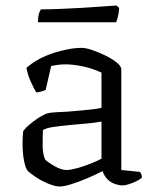

<svg xmlns="http://www.w3.org/2000/svg" viewBox="-20 -674 570 698"><path d="M197 4Q180 4 155 -6.5Q130 -17 109 -31Q88 -45 80 -54Q72 -64 67 -91.5Q62 -119 62 -152Q62 -164 62.5 -174.5Q63 -185 64 -195Q65 -200 75 -210Q85 -220 100 -231.5Q115 -243 130.5 -252Q146 -261 157 -263Q167 -265 184.5 -266Q202 -267 224 -268Q238 -269 254 -270.5Q270 -272 287 -273.5Q304 -275 320 -277Q336 -279 349 -282V-410Q317 -425 282 -432.5Q247 -440 218 -440Q205 -440 192 -438.5Q179 -437 166 -434L146 -347Q142 -346 133.5 -342.5Q125 -339 112 -338Q104 -351 93 -374.5Q82 -398 76 -427Q96 -445 121 -458.5Q146 -472 173.5 -481Q201 -490 227.5 -495Q254 -500 277 -500Q292 -500 315.5 -492Q339 -484 363.5 -472Q388 -460 404.5 -446.5Q421 -433 421 -422V-56L489 -49Q491 -47 493.5 -41Q496 -35 496 -29Q490 -22 476.5 -15.5Q463 -9 449 -4.5Q435 0 425 0Q412 0 396 -6Q380 -12 369 -24Q358 -36 353 -52Q326 -38 295 -25Q264 -12 238 -4Q212 4 197 4ZM222 -56Q236 -56 260 -62.5Q284 -69 309 -79Q334 -89 349 -97V-232Q321 -227 296 -225Q271 -223 239 -220Q207 -217 177.5 -213Q148 -209 136 -201Q135 -176 135 -145.5Q135 -115 144 -94Q157 -82 180 -69Q203 -56 222 -56ZM118 -593Q118 -612 121.6 -624Q125.2 -636 128.8 -640Q156.7 -640 196.8 -641.5Q236.8 -643 278.2 -645.5Q319.6 -648 353.8 -650.5Q388 -653 403.3 -654L413.2 -645Q412.3 -627 408.7 -613.5Q405.1 -600 402.4 -593Z"/></svg>

Font: Texturina 12pt ExtraLight
Style: Regular
Weight: 250
Designer: Guillermo Torres Carreño
Foundry: Omnibus-Type
Version: Version 1.002